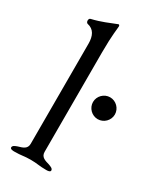

<svg xmlns="http://www.w3.org/2000/svg" viewBox="-182 -770 702 837"><g transform="rotate(30 169.5 -351.0)"><path d="M39 3C78 3 85 -2 120 -2C155 -2 162 3 201 3C208 3 221 2 221 -6C221 -16 209 -20 198 -24C178 -30 155 -35 155 -62V-562C155 -652 162 -686 162 -698C162 -701 160 -705 157 -705C155 -705 153 -704 151 -703C119 -691 89 -676 38 -664C34 -663 31 -658 31 -652C31 -646 34 -640 39 -639C72 -632 85 -605 85 -566V-62C85 -35 62 -30 42 -24C31 -20 19 -16 19 -6C19 2 32 3 39 3ZM284 -301C314 -301 339 -326 339 -356C339 -386 314 -411 284 -411C254 -411 229 -386 229 -356C229 -326 254 -301 284 -301Z"/></g></svg>

Font: EB Garamond
Style: Regular
Weight: 400
Designer: Georg Duffner and Octavio Pardo
Foundry: Georg Duffner
Version: Version 1.000;PS 001.000;hotconv 1.0.88;makeotf.lib2.5.64775